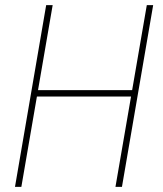

<svg xmlns="http://www.w3.org/2000/svg" viewBox="-20 -731 637 751"><path d="M506.3 -378.4 502.9 -353.5H112.8L116.2 -378.4ZM186 -710.9 63.5 0H38.6L160.6 -710.9ZM579.1 -710.9 457 0H431.6L554.2 -710.9Z"/></svg>

Font: Roboto Condensed Thin
Style: Italic
Weight: 250
Italic angle: -12°
Designer: Christian Robertson
Foundry: Google
Version: Version 3.008; 2023